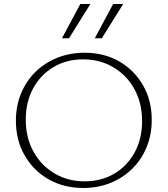

<svg xmlns="http://www.w3.org/2000/svg" viewBox="-20 -927 833 954"><path d="M394 7Q297 7 221.5 -36Q146 -79 102.5 -155Q59 -231 59 -327Q59 -401 85 -463.5Q111 -526 157.5 -571Q204 -616 266 -640.5Q328 -665 400 -665Q497 -665 572 -622Q647 -579 690.5 -503.5Q734 -428 734 -331Q734 -257 708 -194.5Q682 -132 635.5 -87Q589 -42 527.5 -17.5Q466 7 394 7ZM400 -26Q484 -26 548.5 -64.5Q613 -103 649.5 -170.5Q686 -238 686 -325Q686 -415 648 -484Q610 -553 543.5 -592.5Q477 -632 393 -632Q310 -632 245.5 -593.5Q181 -555 144.5 -487.5Q108 -420 108 -333Q108 -243 146 -174Q184 -105 250.5 -65.5Q317 -26 400 -26ZM288 -737 379 -907H429L323 -737ZM451 -737 542 -907H592L486 -737Z"/></svg>

Font: Ysabeau ExtraLight
Style: Regular
Weight: 250
Designer: Christian Thalmann (Catharsis Fonts)
Version: Version 2.002